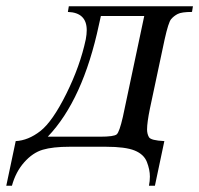

<svg xmlns="http://www.w3.org/2000/svg" viewBox="-50 -467 634 611"><path d="M169 -447H564L561 -429Q528 -429 515.5 -422.5Q503 -416 494.5 -406Q486 -396 474 -342L427 -121Q418 -77 418 -55Q418 -41 424 -30.5Q430 -20 473 -18L443 124H424Q427 109 427 95Q427 73 417.5 48.5Q408 24 378.5 12Q349 0 287 0H172Q118 0 86 9.5Q54 19 27 49.5Q0 80 -12 124H-30L0 -18Q40 -20 78.5 -50Q117 -80 161 -168.5Q205 -257 223 -342Q226 -358 226 -371Q226 -427 166 -429ZM271 -416 265 -389Q214 -149 102 -32H268Q313 -32 321.5 -39.5Q330 -47 341 -95L409 -416Z"/></svg>

Font: New Athena Unicode
Style: Italic
Weight: 400
Designer: J. Rusten 1997; rev. by R. Hancock 2001, 2002, rev. by D. Mastronarde 2002-2019
Foundry: Society for Classical Studies (formerly American Philological Association)
Version: Version 5.008